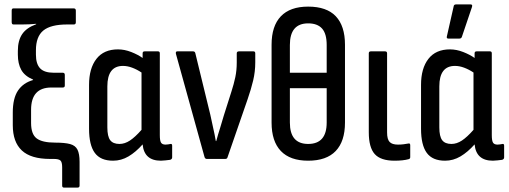

<svg xmlns="http://www.w3.org/2000/svg" viewBox="-20 -721 2310 871"><path d="M270 130Q262 130 262 121V38Q262 14 254 7Q246 0 224 0H207Q120 0 79 -38.5Q38 -77 38 -153V-210Q38 -275 61.5 -310Q85 -345 130 -358V-360Q92 -376 76.5 -404Q61 -432 61 -473V-490Q61 -537 80.5 -566Q100 -595 144 -611V-613Q114 -610 81 -610H41Q33 -610 33 -621V-673Q33 -683 41 -683H314Q324 -683 324 -673V-620Q324 -610 315 -610H285Q210 -610 176.5 -582.5Q143 -555 143 -493V-473Q143 -431 162 -411Q181 -391 224 -391H265Q274 -391 274 -381V-333Q274 -324 265 -324H213Q121 -324 121 -223V-163Q121 -112 146.5 -93Q172 -74 230 -74Q274 -74 298 -67.5Q322 -61 331.5 -42Q341 -23 341 13V121Q341 130 332 130Z M493 8Q436 8 410 -27.5Q384 -63 384 -137V-336Q384 -411 417.5 -454Q451 -497 515 -497Q545 -497 575.5 -485Q606 -473 627 -458V-479Q627 -488 636 -488H697Q705 -488 705 -479V-108Q705 -83 710.5 -74Q716 -65 731 -65Q737 -65 742.5 -66Q748 -67 754 -68Q761 -69 761 -60V-7Q761 1 752 4Q743 5 731 6.5Q719 8 710 8Q634 8 627 -66Q596 -31 563 -11.5Q530 8 493 8ZM467 -143Q467 -102 480 -85Q493 -68 522 -68Q546 -68 569.5 -83.5Q593 -99 622 -132V-392Q601 -406 579.5 -414Q558 -422 538 -422Q467 -422 467 -329Z M918 0Q911 0 908 -8L778 -477Q776 -488 784 -488H856Q864 -488 866 -480L934 -201Q940 -171 947 -141Q954 -111 959 -81H961Q969 -111 978.5 -140.5Q988 -170 996 -199L1030 -306Q1041 -340 1047.5 -371Q1054 -402 1054 -437V-479Q1054 -488 1064 -488H1130Q1138 -488 1138 -479V-438Q1138 -396 1128.5 -356Q1119 -316 1103 -270L1012 -7Q1010 0 1002 0Z M1378 -691Q1462 -691 1503.5 -647Q1545 -603 1545 -518V-165Q1545 -80 1503 -36Q1461 8 1378 8Q1296 8 1254 -36Q1212 -80 1212 -165V-518Q1212 -603 1254 -647Q1296 -691 1378 -691ZM1378 -615Q1295 -615 1295 -517V-391H1462V-517Q1462 -568 1441 -591.5Q1420 -615 1378 -615ZM1378 -68Q1462 -68 1462 -165V-321H1295V-165Q1295 -68 1378 -68Z M1770 8Q1707 8 1680 -22Q1653 -52 1653 -121V-479Q1653 -488 1662 -488H1727Q1736 -488 1736 -479V-120Q1736 -89 1747.5 -77Q1759 -65 1785 -65Q1799 -65 1810.5 -66.5Q1822 -68 1833 -70Q1841 -72 1841 -62V-8Q1841 -1 1834 1Q1809 8 1770 8Z M1999 8Q1942 8 1916 -27.5Q1890 -63 1890 -137V-336Q1890 -411 1923.5 -454Q1957 -497 2021 -497Q2051 -497 2081.5 -485Q2112 -473 2133 -458V-479Q2133 -488 2142 -488H2203Q2211 -488 2211 -479V-108Q2211 -83 2216.5 -74Q2222 -65 2237 -65Q2243 -65 2248.5 -66Q2254 -67 2260 -68Q2267 -69 2267 -60V-7Q2267 1 2258 4Q2249 5 2237 6.5Q2225 8 2216 8Q2140 8 2133 -66Q2102 -31 2069 -11.5Q2036 8 1999 8ZM1973 -143Q1973 -102 1986 -85Q1999 -68 2028 -68Q2052 -68 2075.5 -83.5Q2099 -99 2128 -132V-392Q2107 -406 2085.5 -414Q2064 -422 2044 -422Q1973 -422 1973 -329ZM2014 -546Q2005 -546 2007 -555L2038 -692Q2039 -701 2049 -701H2115Q2125 -701 2121 -689L2075 -553Q2072 -546 2064 -546Z"/></svg>

Font: Sofia Sans Condensed Medium
Style: Regular
Weight: 500
Designer: Botio Nikoltchev, Ani Petrova
Foundry: lettersoup
Version: Version 4.101; ttfautohint (v1.8.4.7-5d5b)